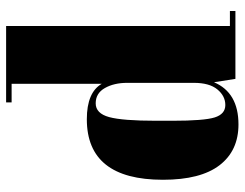

<svg xmlns="http://www.w3.org/2000/svg" viewBox="-106 -684 800 628"><g transform="rotate(-90 294.0 -370.0)"><path d="M337 -136V-354Q337 -397 320 -427Q303 -457 270 -457Q237 -457 225 -413Q213 -369 213 -259V-207Q213 -102 224 -67.5Q235 -33 264.5 -33Q294 -33 315.5 -59Q337 -85 337 -136ZM350 0 339 -70Q305 10 201 10Q115 10 67.5 -52Q20 -114 20 -237Q20 -486 218 -486Q306 -486 334 -437V-732H273V-750H523V-18H572V0Z"/></g></svg>

Font: SVN-Abril Fatface
Style: Regular
Weight: 400
Designer: Veronika Burian, Jos? Scaglione
Foundry: TypeTogether
Version: Version 1.001